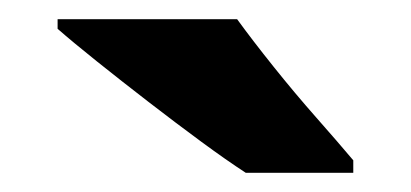

<svg xmlns="http://www.w3.org/2000/svg" viewBox="-20 -879 428 200"><path d="M227 -859Q243 -837 265 -809.5Q287 -782 309.5 -756.5Q332 -731 348 -712V-699H236Q216 -712 189.5 -731.5Q163 -751 134.5 -773Q106 -795 81 -815Q56 -835 40 -849V-859Z"/></svg>

Font: Noto Sans Kannada UI ExtraBold
Style: Regular
Weight: 800
Designer: Jelle Bosma - Monotype Design Team
Foundry: Monotype Imaging Inc.
Version: Version 2.005; ttfautohint (v1.8.4.7-5d5b)